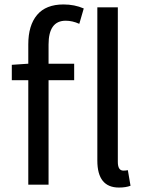

<svg xmlns="http://www.w3.org/2000/svg" viewBox="-20 -829 650 862"><path d="M514 13Q417 13 417 -108V-796H509V-102Q509 -63 534 -63Q544 -63 554 -65L566 5Q545 13 514 13ZM107 0V-469H33V-538L107 -543V-630Q107 -715 146.5 -762Q186 -809 265 -809Q315 -809 356 -791L336 -722Q305 -736 275 -736Q198 -736 198 -629V-543H313V-469H198V0Z"/></svg>

Font: Noto Sans SC
Style: Regular
Weight: 400
Designer: Ryoko NISHIZUKA  (kana, bopomofo & ideographs); Paul D. Hunt (Latin, Greek & Cyrillic); Sandoll Communications , Soo-you
Foundry: Adobe
Version: Version 2.002;hotconv 1.0.116;makeotfexe 2.5.65601